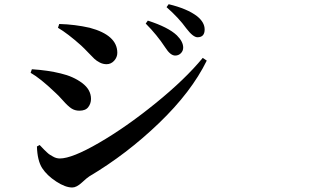

<svg xmlns="http://www.w3.org/2000/svg" viewBox="-20 -834 1540 891"><path d="M793 -576.2Q770.5 -576.2 747.1 -613.3Q708 -672.9 656.2 -724.6L666 -738.3Q760.7 -708 800.8 -669.9Q830.1 -640.6 830.1 -613.3Q830.1 -597.7 819.3 -586.9Q808.6 -576.2 793 -576.2ZM896.5 -661.1Q876 -661.1 844.7 -702.1Q809.6 -751 752.9 -800.8L762.7 -814.5Q848.6 -793.9 894.5 -758.8Q929.7 -730.5 929.7 -697.3Q929.7 -661.1 896.5 -661.1ZM356.4 -623Q293.9 -678.7 249 -705.1L254.9 -722.7Q328.1 -720.7 396.5 -705.1Q524.4 -670.9 524.4 -588.9Q524.4 -568.4 509.8 -552.2Q495.1 -536.1 474.6 -536.1Q458 -536.1 442.9 -543.9Q427.7 -551.8 418 -561Q408.2 -570.3 389.6 -589.8Q371.1 -609.4 356.4 -623ZM257.8 -98.6Q314.5 -98.6 439.9 -171.4Q565.4 -244.1 702.1 -355Q838.9 -465.8 920.9 -565.4L939.5 -552.7Q868.2 -407.2 717.8 -262.7Q567.4 -118.2 394.5 -15.6Q384.8 -9.8 359.9 13.2Q335 36.1 315.4 36.1Q283.2 36.1 240.7 8.3Q198.2 -19.5 175.8 -53.7Q153.3 -88.9 151.4 -154.3L164.1 -161.1Q165 -160.2 173.8 -150.9Q182.6 -141.6 186 -138.2Q189.5 -134.8 197.8 -127Q206.1 -119.1 211.9 -115.7Q217.8 -112.3 226.1 -107.4Q234.4 -102.5 242.2 -100.6Q250 -98.6 257.8 -98.6ZM235.4 -405.3Q167 -470.7 122.1 -496.1L127.9 -512.7Q203.1 -507.8 261.7 -493.2Q320.3 -479.5 361.3 -448.7Q402.3 -418 402.3 -375Q402.3 -353.5 389.6 -336.9Q377 -320.3 348.6 -320.3Q327.1 -320.3 311 -331.1Q294.9 -341.8 272.5 -367.2Q250 -392.6 235.4 -405.3Z"/></svg>

Font: Bpmf Zihi Serif Bold
Style: Bold
Weight: 700
Foundry: But Ko
Version: Version 1.320